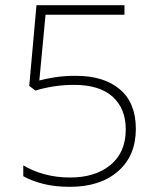

<svg xmlns="http://www.w3.org/2000/svg" viewBox="-20 -710 612 742"><path d="M250 12Q192 12 147 0.5Q102 -11 70 -29V-71Q104 -50 150.5 -37Q197 -24 251 -24Q348 -24 407 -72.5Q466 -121 466 -210Q466 -290 415.5 -336Q365 -382 266 -382Q225 -382 187 -376Q149 -370 117 -360L93 -378L121 -690H461V-653H156L132 -399Q158 -406 193 -411.5Q228 -417 273 -417Q382 -417 443.5 -364.5Q505 -312 505 -212Q505 -108 436 -48Q367 12 250 12Z"/></svg>

Font: Noto Sans Kannada ExtraLight
Style: Regular
Weight: 200
Designer: Jelle Bosma - Monotype Design Team
Foundry: Monotype Imaging Inc.
Version: Version 2.005; ttfautohint (v1.8.4.7-5d5b)